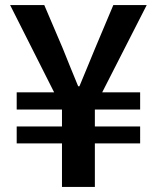

<svg xmlns="http://www.w3.org/2000/svg" viewBox="-20 -739 620 759"><path d="M225 0V-172H46V-239H225V-306H46V-374H194L20 -719H155L228 -548Q243 -511 258 -473.5Q273 -436 289 -398H294Q310 -437 325.5 -474Q341 -511 356 -548L428 -719H560L384 -374H534V-306H355V-239H534V-172H355V0Z"/></svg>

Font: Noto Sans KR Thin SemiBold
Style: Regular
Weight: 600
Version: Version 2.004-H2;hotconv 1.0.118;makeotfexe 2.5.65603